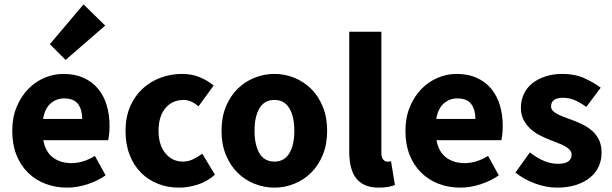

<svg xmlns="http://www.w3.org/2000/svg" viewBox="-20 -846 2799 878"><path d="M287 12Q234 12 188 -5.5Q142 -23 108 -56.5Q74 -90 55 -138Q36 -186 36 -248Q36 -308 56 -356.5Q76 -405 108.5 -438.5Q141 -472 183 -490Q225 -508 270 -508Q323 -508 362.5 -490Q402 -472 428.5 -440Q455 -408 468 -364.5Q481 -321 481 -270Q481 -250 479 -232Q477 -214 475 -205H178Q188 -151 222.5 -125.5Q257 -100 307 -100Q360 -100 414 -133L463 -44Q425 -18 378.5 -3Q332 12 287 12ZM177 -302H356Q356 -344 337 -370Q318 -396 273 -396Q238 -396 211.5 -373Q185 -350 177 -302ZM280 -572 208 -644 362 -826 461 -729Z M799 12Q747 12 702.5 -5.5Q658 -23 625 -56Q592 -89 573 -137.5Q554 -186 554 -248Q554 -310 575 -358.5Q596 -407 631.5 -440Q667 -473 714 -490.5Q761 -508 812 -508Q858 -508 893.5 -493Q929 -478 957 -455L888 -360Q853 -389 821 -389Q767 -389 736 -351Q705 -313 705 -248Q705 -183 736.5 -145Q768 -107 816 -107Q840 -107 862.5 -117.5Q885 -128 905 -143L963 -47Q926 -15 883 -1.5Q840 12 799 12Z M1235 12Q1188 12 1144 -5.5Q1100 -23 1066.5 -56Q1033 -89 1013 -137.5Q993 -186 993 -248Q993 -310 1013 -358.5Q1033 -407 1066.5 -440Q1100 -473 1144 -490.5Q1188 -508 1235 -508Q1282 -508 1325.5 -490.5Q1369 -473 1402.5 -440Q1436 -407 1456 -358.5Q1476 -310 1476 -248Q1476 -186 1456 -137.5Q1436 -89 1402.5 -56Q1369 -23 1325.5 -5.5Q1282 12 1235 12ZM1235 -107Q1280 -107 1303 -145Q1326 -183 1326 -248Q1326 -313 1303 -351Q1280 -389 1235 -389Q1189 -389 1166.5 -351Q1144 -313 1144 -248Q1144 -183 1166.5 -145Q1189 -107 1235 -107Z M1712 12Q1674 12 1648 0Q1622 -12 1606.5 -33.5Q1591 -55 1584 -85.5Q1577 -116 1577 -154V-701H1724V-148Q1724 -125 1732.5 -116Q1741 -107 1750 -107Q1755 -107 1758.5 -107Q1762 -107 1768 -109L1786 0Q1774 5 1755.5 8.5Q1737 12 1712 12Z M2085 12Q2032 12 1986 -5.5Q1940 -23 1906 -56.5Q1872 -90 1853 -138Q1834 -186 1834 -248Q1834 -308 1854 -356.5Q1874 -405 1906.5 -438.5Q1939 -472 1981 -490Q2023 -508 2068 -508Q2121 -508 2160.5 -490Q2200 -472 2226.5 -440Q2253 -408 2266 -364.5Q2279 -321 2279 -270Q2279 -250 2277 -232Q2275 -214 2273 -205H1976Q1986 -151 2020.5 -125.5Q2055 -100 2105 -100Q2158 -100 2212 -133L2261 -44Q2223 -18 2176.5 -3Q2130 12 2085 12ZM1975 -302H2154Q2154 -344 2135 -370Q2116 -396 2071 -396Q2036 -396 2009.5 -373Q1983 -350 1975 -302Z M2527 12Q2478 12 2426.5 -7Q2375 -26 2337 -57L2403 -149Q2437 -123 2468 -110Q2499 -97 2531 -97Q2564 -97 2579 -108Q2594 -119 2594 -139Q2594 -151 2585.5 -160.5Q2577 -170 2562.5 -178Q2548 -186 2530 -192.5Q2512 -199 2493 -207Q2470 -216 2447 -228Q2424 -240 2405 -257.5Q2386 -275 2374 -298.5Q2362 -322 2362 -353Q2362 -387 2375.5 -416Q2389 -445 2414 -465Q2439 -485 2474 -496.5Q2509 -508 2552 -508Q2609 -508 2652 -488.5Q2695 -469 2727 -445L2661 -357Q2634 -377 2608 -388Q2582 -399 2556 -399Q2500 -399 2500 -360Q2500 -348 2508 -339.5Q2516 -331 2529.5 -324Q2543 -317 2560.5 -310.5Q2578 -304 2597 -297Q2621 -288 2644.5 -276.5Q2668 -265 2687.5 -248Q2707 -231 2719 -206.5Q2731 -182 2731 -148Q2731 -114 2718 -85Q2705 -56 2679 -34.5Q2653 -13 2615 -0.5Q2577 12 2527 12Z"/></svg>

Font: Font
Style: ¶
Weight: 700
Designer: Paul D. Hunt
Foundry: Adobe Systems Incorporated
Version: Version 3.000